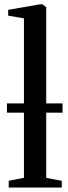

<svg xmlns="http://www.w3.org/2000/svg" viewBox="-20 -838 305 858"><path d="M87 -43.5V-756L16.5 -768V-794L157 -818.5H170L186.5 -806V-43L256 -30V0H19V-30ZM259.5 -376V-334.5H11V-376Z"/></svg>

Font: Merriweather 96pt
Style: Regular
Weight: 400
Version: Version 2.100